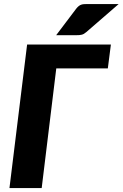

<svg xmlns="http://www.w3.org/2000/svg" viewBox="-20 -954 622 974"><path d="M527 -607H265.5L191.5 0H28L117.5 -728H542.5ZM582 -933.5 417.5 -791Q411 -785.5 405.8 -782.5Q400.5 -779.5 394.8 -778Q389 -776.5 382.8 -776Q376.5 -775.5 368.5 -775.5H265L367 -910.5Q373.5 -918.5 379.5 -923.2Q385.5 -928 392 -930.2Q398.5 -932.5 406.5 -933Q414.5 -933.5 425 -933.5Z"/></svg>

Font: Lato ExtraBold
Style: Italic
Weight: 800
Italic angle: -7°
Designer: Lukasz Dziedzic with Adam Twardoch and Botio Nikoltchev
Foundry: tyPoland Lukasz Dziedzic
Version: Version 2.015; 2015-08-06; http://www.latofonts.com/